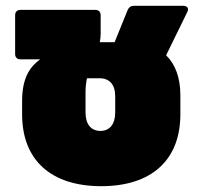

<svg xmlns="http://www.w3.org/2000/svg" viewBox="-20 -626 692 660"><path d="M440 -606C430 -606 423 -601 419 -592L374 -481H323C325 -490 326 -500 326 -511V-574C326 -585 319 -592 308 -592H50C39 -592 32 -585 32 -574V-440C32 -429 39 -422 50 -422H118C91 -402 56 -368 56 -280V-233C56 -76 155 14 328 14C501 14 600 -76 600 -233V-299C600 -358 583 -405 551 -436L624 -585C630 -597 624 -606 610 -606ZM376 -239C376 -199 357 -176 325 -176C293 -176 274 -199 274 -239V-309C274 -327 276 -343 279 -357H322C357 -357 376 -335 376 -295Z"/></svg>

Font: LINE Seed Sans TH Heavy
Style: Regular
Weight: 900
Designer: Dalton Maag Ltd | Thai characters by Cadson Demak Co.,Ltd.
Foundry: Dalton Maag Ltd
Version: Version 1.003